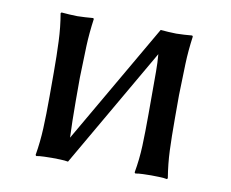

<svg xmlns="http://www.w3.org/2000/svg" viewBox="-59 -531 729 607"><g transform="rotate(10 306.0 -227.5)"><path d="M101.1 -265.1Q101.1 -321.3 99.1 -366.9Q97.2 -412.6 89.8 -455.1L92.3 -458Q102.1 -457 117.7 -456.1Q133.3 -455.1 143.1 -455.1Q152.8 -455.1 168.5 -456.1Q184.1 -457 194.3 -458L196.3 -455.1Q189.9 -409.2 188.2 -366.9Q186.5 -324.7 185.1 -265.1V-189.9Q185.1 -154.8 185.8 -126.5Q186.5 -98.1 187.5 -72.8L410.6 -458Q419.9 -457 435.5 -456.1Q451.2 -455.1 460.9 -455.1Q470.7 -455.1 486.6 -456.1Q502.4 -457 511.7 -458L514.2 -455.1Q507.8 -409.2 506.3 -366.9Q504.9 -324.7 503.4 -265.1V-189.9Q503.4 -130.4 505.1 -87.9Q506.8 -45.4 514.2 0L511.7 2.9Q502.4 1 486.6 0.5Q470.7 0 460.9 0Q451.2 0 435.5 0.5Q419.9 1 410.6 2.9L407.7 0Q415.5 -43.5 417.2 -87.4Q418.9 -131.3 418.9 -189.9V-265.1Q418.9 -297.9 418.9 -326.4Q418.9 -355 416.5 -381.3L194.3 2.9Q184.1 1 168.5 0.5Q152.8 0 143.1 0Q133.3 0 117.7 0.5Q102.1 1 92.3 2.9L89.8 0Q97.2 -43.5 99.1 -87.4Q101.1 -131.3 101.1 -189.9Z"/></g></svg>

Font: Kurinto Seri
Style: Regular
Weight: 400
Designer: Kurinto was developed by Clint Goss from a range of fonts that are compatible with the SIL Open Font License Version 1.1
Foundry: Clinton F. Goss
Version: Version 2.196; July 25, 2020